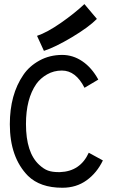

<svg xmlns="http://www.w3.org/2000/svg" viewBox="-20 -902 558 924"><path d="M158.2 -729.5Q206.5 -745.6 272.5 -791.5Q338.4 -837.4 386.2 -882.3L446.3 -811Q406.7 -771 326.2 -722.9Q245.6 -674.8 191.4 -657.2ZM277.8 -562.5Q238.8 -562.5 206.5 -543.9Q174.3 -525.4 154.8 -498Q105 -426.3 105 -305.2Q105 -168 168 -109.4Q189.9 -88.9 210.4 -81.3Q231 -73.7 261.7 -73.7H268.6Q366.2 -77.1 407.2 -167L475.1 -129.9Q446.3 -69.8 396.7 -34.2Q347.2 1.5 280.8 1.5H279.3Q173.3 1.5 114.7 -55.7Q27.3 -144.5 27.3 -304.2Q27.3 -446.8 92.3 -541.5Q120.6 -583.5 169.7 -610.6Q218.8 -637.7 279.3 -637.7Q331.1 -637.7 376.2 -607.2Q421.4 -576.7 453.1 -519L386.7 -479.5Q344.7 -562.5 277.8 -562.5Z"/></svg>

Font: Fantasque Sans Mono
Style: Regular
Weight: 400
Monospace: yes
Designer: Jany Belluz
Version: Version 1.8.0 ; ttfautohint (v1.8.2)